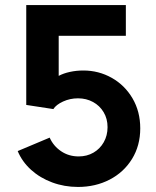

<svg xmlns="http://www.w3.org/2000/svg" viewBox="-20 -740 623 768"><path d="M50.8 -135.7 178.7 -189.5Q193.4 -156.2 224.1 -135.3Q254.9 -114.3 294.9 -114.3Q327.6 -114.3 353.8 -129.4Q379.9 -144.5 395 -171.1Q410.2 -197.8 410.2 -231.4Q410.2 -265.1 394.5 -291.3Q378.9 -317.4 352.1 -332Q325.2 -346.7 292 -346.7Q260.3 -346.7 232.4 -334Q204.6 -321.3 193.4 -303.7L85 -320.3V-719.7H483.4V-596.7H214.8V-436.5Q233.9 -446.8 259.8 -452.4Q285.6 -458 313.5 -458Q374.5 -458 426.8 -428.7Q479 -399.4 510 -346.7Q541 -293.9 541 -226.6Q541 -157.7 508.1 -104.2Q475.1 -50.8 418.5 -21.5Q361.8 7.8 292 7.8Q237.3 7.8 188.7 -10.3Q140.1 -28.3 104.2 -60.8Q68.4 -93.3 50.8 -135.7Z"/></svg>

Font: Reddit Sans Fudge
Style: Bold
Weight: 700
Designer: Stephen Hutchings
Foundry: Reddit
Version: Version 1.013